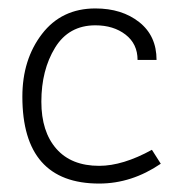

<svg xmlns="http://www.w3.org/2000/svg" viewBox="-20 -430 456 455"><path d="M215 -37Q271 -37 340 -75L361 -42Q292 5 215 5Q33 5 33 -201Q33 -289 79.5 -349.5Q126 -410 206 -410Q269 -410 310 -377.5Q351 -345 351 -288H306Q306 -326 277.5 -348Q249 -370 206 -370Q143 -370 110.5 -317Q78 -264 78 -189Q78 -118 113.5 -77.5Q149 -37 215 -37Z"/></svg>

Font: Bhavuka
Style: Regular
Weight: 400
Version: 2.94.0; ttfautohint (v1.2) -l 7 -r 28 -G 50 -x 13 -D deva -f